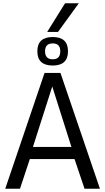

<svg xmlns="http://www.w3.org/2000/svg" viewBox="-20 -1152 641 1172"><path d="M12 0 252 -707H349L590 0H496L435 -181H162L102 0ZM181 -255H416L299 -624ZM302 -752Q208 -752 208 -839Q208 -926 302 -926Q395 -926 395 -839Q395 -752 302 -752ZM302 -790Q348 -790 348 -839Q348 -887 302 -887Q255 -887 255 -839Q255 -790 302 -790ZM268 -957 377 -1132H461L334 -957Z"/></svg>

Font: Georama
Style: Regular
Weight: 400
Designer: Jean-Baptiste Levee
Foundry: Production Type
Version: Version 1.000